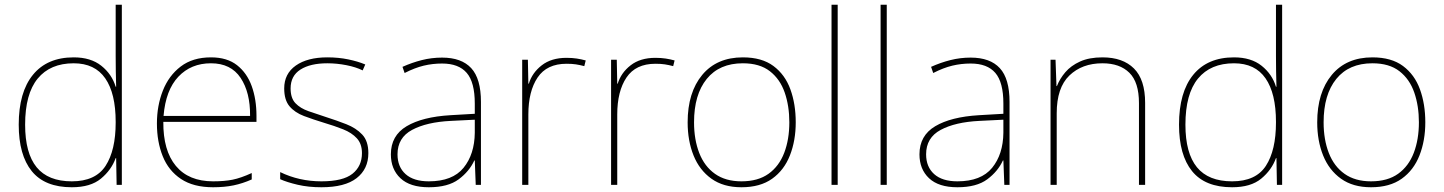

<svg xmlns="http://www.w3.org/2000/svg" viewBox="-20 -780 6093 810"><path d="M283 10Q169 10 114 -58Q59 -126 59 -254Q59 -391 119 -464.5Q179 -538 291 -538Q363 -538 407.5 -502.5Q452 -467 468 -414H470Q469 -448 468.5 -480Q468 -512 468 -543V-760H494V0H472L470 -113H468Q450 -63 406 -26.5Q362 10 283 10ZM283 -15Q383 -15 425.5 -80.5Q468 -146 468 -263V-266Q468 -386 424 -449.5Q380 -513 291 -513Q192 -513 139 -448.5Q86 -384 86 -254Q86 -134 134.5 -74.5Q183 -15 283 -15Z M870 -538Q938 -538 980 -505Q1022 -472 1042 -416.5Q1062 -361 1062 -291V-266H669Q668 -145 722 -80Q776 -15 879 -15Q927 -15 961.5 -22Q996 -29 1042 -50V-23Q1004 -6 965.5 2Q927 10 879 10Q796 10 743.5 -25Q691 -60 666.5 -121Q642 -182 642 -259Q642 -334 667 -397.5Q692 -461 742.5 -499.5Q793 -538 870 -538ZM870 -513Q786 -513 732.5 -456.5Q679 -400 670 -291H1035Q1036 -390 995 -451.5Q954 -513 870 -513Z M1534 -134Q1534 -67 1484.5 -28.5Q1435 10 1336 10Q1281 10 1236 -0.5Q1191 -11 1162 -24V-54Q1242 -15 1336 -15Q1427 -15 1467 -47Q1507 -79 1507 -134Q1507 -173 1485.5 -196.5Q1464 -220 1427.5 -234.5Q1391 -249 1347 -262Q1301 -276 1262.5 -290.5Q1224 -305 1201.5 -331.5Q1179 -358 1179 -407Q1179 -469 1228 -503.5Q1277 -538 1361 -538Q1408 -538 1449 -529.5Q1490 -521 1521 -508L1510 -483Q1482 -497 1441.5 -505Q1401 -513 1361 -513Q1289 -513 1247.5 -486.5Q1206 -460 1206 -407Q1206 -366 1226.5 -344.5Q1247 -323 1281.5 -311Q1316 -299 1356 -286Q1400 -272 1441 -256Q1482 -240 1508 -212.5Q1534 -185 1534 -134Z M1845 -537Q1927 -537 1968 -492.5Q2009 -448 2009 -350V0H1987L1983 -103H1981Q1960 -57 1915 -23.5Q1870 10 1789 10Q1710 10 1669.5 -28Q1629 -66 1629 -129Q1629 -208 1695.5 -247.5Q1762 -287 1880 -294L1983 -300V-343Q1983 -433 1949 -472.5Q1915 -512 1845 -512Q1805 -512 1767.5 -503Q1730 -494 1687 -472L1678 -498Q1718 -516 1759.5 -526.5Q1801 -537 1845 -537ZM1882 -270Q1780 -265 1718.5 -232Q1657 -199 1657 -129Q1657 -76 1691 -45.5Q1725 -15 1789 -15Q1889 -15 1935.5 -72Q1982 -129 1983 -220V-275Z M2370 -536Q2394 -536 2413.5 -533Q2433 -530 2451 -525L2445 -501Q2426 -506 2409.5 -508.5Q2393 -511 2370 -511Q2287 -511 2248 -453Q2209 -395 2209 -297V0H2183V-528H2207L2209 -427H2211Q2225 -473 2265.5 -504.5Q2306 -536 2370 -536Z M2745 -536Q2769 -536 2788.5 -533Q2808 -530 2826 -525L2820 -501Q2801 -506 2784.5 -508.5Q2768 -511 2745 -511Q2662 -511 2623 -453Q2584 -395 2584 -297V0H2558V-528H2582L2584 -427H2586Q2600 -473 2640.5 -504.5Q2681 -536 2745 -536Z M3337 -264Q3337 -187 3312.5 -124.5Q3288 -62 3237.5 -26Q3187 10 3108 10Q3032 10 2981.5 -26Q2931 -62 2906 -124Q2881 -186 2881 -264Q2881 -390 2942.5 -464Q3004 -538 3114 -538Q3194 -538 3243 -501.5Q3292 -465 3314.5 -403Q3337 -341 3337 -264ZM2908 -264Q2908 -191 2930 -134.5Q2952 -78 2996.5 -46.5Q3041 -15 3108 -15Q3178 -15 3222.5 -47Q3267 -79 3288.5 -135.5Q3310 -192 3310 -264Q3310 -333 3290.5 -389.5Q3271 -446 3228 -479.5Q3185 -513 3114 -513Q3015 -513 2961.5 -447Q2908 -381 2908 -264Z M3514 0H3488V-760H3514Z M3721 0H3695V-760H3721Z M4075 -537Q4157 -537 4198 -492.5Q4239 -448 4239 -350V0H4217L4213 -103H4211Q4190 -57 4145 -23.5Q4100 10 4019 10Q3940 10 3899.5 -28Q3859 -66 3859 -129Q3859 -208 3925.5 -247.5Q3992 -287 4110 -294L4213 -300V-343Q4213 -433 4179 -472.5Q4145 -512 4075 -512Q4035 -512 3997.5 -503Q3960 -494 3917 -472L3908 -498Q3948 -516 3989.5 -526.5Q4031 -537 4075 -537ZM4112 -270Q4010 -265 3948.5 -232Q3887 -199 3887 -129Q3887 -76 3921 -45.5Q3955 -15 4019 -15Q4119 -15 4165.5 -72Q4212 -129 4213 -220V-275Z M4631 -538Q4717 -538 4764 -491Q4811 -444 4811 -346V0H4785V-345Q4785 -433 4744.5 -473Q4704 -513 4631 -513Q4545 -513 4491.5 -461.5Q4438 -410 4438 -302V0H4412V-528H4433L4437 -417H4439Q4451 -448 4474.5 -475.5Q4498 -503 4536.5 -520.5Q4575 -538 4631 -538Z M5178 10Q5064 10 5009 -58Q4954 -126 4954 -254Q4954 -391 5014 -464.5Q5074 -538 5186 -538Q5258 -538 5302.5 -502.5Q5347 -467 5363 -414H5365Q5364 -448 5363.5 -480Q5363 -512 5363 -543V-760H5389V0H5367L5365 -113H5363Q5345 -63 5301 -26.5Q5257 10 5178 10ZM5178 -15Q5278 -15 5320.5 -80.5Q5363 -146 5363 -263V-266Q5363 -386 5319 -449.5Q5275 -513 5186 -513Q5087 -513 5034 -448.5Q4981 -384 4981 -254Q4981 -134 5029.5 -74.5Q5078 -15 5178 -15Z M5993 -264Q5993 -187 5968.5 -124.5Q5944 -62 5893.5 -26Q5843 10 5764 10Q5688 10 5637.5 -26Q5587 -62 5562 -124Q5537 -186 5537 -264Q5537 -390 5598.5 -464Q5660 -538 5770 -538Q5850 -538 5899 -501.5Q5948 -465 5970.5 -403Q5993 -341 5993 -264ZM5564 -264Q5564 -191 5586 -134.5Q5608 -78 5652.5 -46.5Q5697 -15 5764 -15Q5834 -15 5878.5 -47Q5923 -79 5944.5 -135.5Q5966 -192 5966 -264Q5966 -333 5946.5 -389.5Q5927 -446 5884 -479.5Q5841 -513 5770 -513Q5671 -513 5617.5 -447Q5564 -381 5564 -264Z"/></svg>

Font: Noto Sans Tamil Thin
Style: Regular
Weight: 100
Designer: Jelle Bosma - Monotype Design Team
Foundry: Monotype Imaging Inc.
Version: Version 2.004; ttfautohint (v1.8.4.7-5d5b)